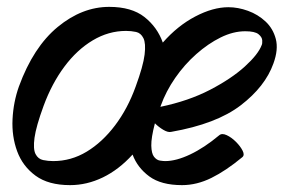

<svg xmlns="http://www.w3.org/2000/svg" viewBox="-20 -499 826 559"><path d="M184 40Q121 40 83.5 12.5Q46 -15 30 -58.5Q14 -102 16.5 -152Q19 -202 35 -247Q77 -362 148 -420.5Q219 -479 298 -479Q363 -479 400.5 -449.5Q438 -420 454 -375Q497 -424 548.5 -451Q600 -478 645 -478Q673 -478 702 -467.5Q731 -457 753 -436.5Q775 -416 783 -385.5Q791 -355 776 -314Q752 -247 681 -192.5Q610 -138 478 -115Q469 -113 455.5 -121Q442 -129 431 -140Q420 -98 420.5 -75Q421 -52 428.5 -42.5Q436 -33 445.5 -31.5Q455 -30 461 -30Q493 -30 534 -49.5Q575 -69 618 -105Q626 -112 640 -105.5Q654 -99 667 -86Q680 -73 686.5 -60Q693 -47 685 -41Q638 -2 595.5 19Q553 40 510 40Q449 40 414.5 14.5Q380 -11 366 -49Q326 -5 279.5 17.5Q233 40 184 40ZM135 -30Q187 -30 232.5 -57.5Q278 -85 315 -134Q352 -183 375 -247Q397 -307 401 -340Q405 -373 397.5 -388Q390 -403 376 -406Q362 -409 347 -409Q296 -409 250 -381.5Q204 -354 167.5 -305Q131 -256 107 -191Q85 -131 80.5 -98Q76 -65 83.5 -50.5Q91 -36 105.5 -33Q120 -30 135 -30ZM448 -191 447 -188Q529 -205 591.5 -237.5Q654 -270 693 -305.5Q732 -341 742 -368Q744 -372 743.5 -381.5Q743 -391 732.5 -399.5Q722 -408 694 -408Q659 -408 622.5 -390Q586 -372 551.5 -341.5Q517 -311 490 -272Q463 -233 448 -191Z"/></svg>

Font: Story Script
Style: Regular
Weight: 400
Designer: Lana Roulhac, Ben Buysse
Version: Version 1.000; ttfautohint (v1.8.4.7-5d5b)